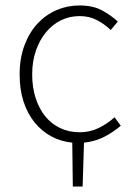

<svg xmlns="http://www.w3.org/2000/svg" viewBox="-20 -512 489 704"><path d="M247 172 245 11Q203 7 168 -12Q133 -31 107 -63Q81 -95 66.5 -139Q52 -183 52 -239Q52 -299 70 -346.5Q88 -394 118 -426Q148 -458 187.5 -475Q227 -492 271 -492Q321 -492 354 -474Q387 -456 412 -433L386 -402Q363 -424 335 -438.5Q307 -453 272 -453Q235 -453 203.5 -437.5Q172 -422 148.5 -393.5Q125 -365 111.5 -326Q98 -287 98 -239Q98 -192 110.5 -153Q123 -114 145.5 -86Q168 -58 200.5 -42.5Q233 -27 272 -27Q310 -27 342.5 -43Q375 -59 400 -82L423 -51Q395 -27 361.5 -10Q328 7 288 11L283 172Z"/></svg>

Font: hySource Sans Pro Light
Style: Regular
Weight: 300
Designer: Paul D. Hunt
Foundry: Adobe Systems Incorporated
Version: Version 2.021;PS 2.000;hotconv 1.0.86;makeotf.lib2.5.63406